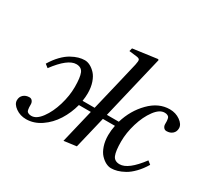

<svg xmlns="http://www.w3.org/2000/svg" viewBox="-146 -978 1329 1226"><g transform="rotate(30 518.0 -365.0)"><path d="M49.8 -64Q49.8 -89.4 66.9 -104.7Q84 -120.1 110.8 -120.1Q124 -120.1 132.1 -109.6Q140.1 -99.1 140.1 -85Q140.1 -69.8 140.4 -63Q140.6 -56.2 142.6 -46.6Q144.5 -37.1 148.4 -33.2Q152.3 -29.3 159.9 -26.1Q167.5 -22.9 179.2 -22.9Q216.3 -22.9 251.5 -70.6Q286.6 -118.2 307.4 -187.5Q328.1 -256.8 328.1 -321.8Q328.1 -391.1 315.4 -422.1Q302.7 -453.1 264.2 -453.1Q202.1 -453.1 117.2 -338.9L92.8 -357.9Q117.2 -398.9 146.2 -428.7Q175.3 -458.5 202.9 -473.6Q230.5 -488.8 253.9 -495.4Q277.3 -502 298.8 -502Q318.4 -502 338.6 -491.5Q358.9 -481 377.4 -461.2Q396 -441.4 408 -406.5Q419.9 -371.6 419.9 -328.1Q419.9 -301.8 415 -270H503.9L554.2 -480L591.8 -639.2Q598.1 -668.5 594.5 -677Q590.8 -685.5 571.8 -688L515.1 -694.8L521 -717.8L700.2 -742.2L705.1 -736.8L644 -480L594.2 -270H682.1Q710.9 -366.7 777.6 -434.3Q844.2 -502 925.8 -502Q969.2 -502 1002.7 -478.3Q1036.1 -454.6 1036.1 -425.8Q1036.1 -400.4 1019 -385.3Q1002 -370.1 975.1 -370.1Q961.9 -370.1 953.9 -380.4Q945.8 -390.6 945.8 -404.8Q945.8 -420.4 945.6 -426.8Q945.3 -433.1 943.4 -442.9Q941.4 -452.6 937.5 -456.5Q933.6 -460.4 926.3 -463.6Q918.9 -466.8 907.2 -466.8Q870.1 -466.8 835 -419.2Q799.8 -371.6 778.8 -302.2Q757.8 -232.9 757.8 -168Q757.8 -98.6 770.5 -67.9Q783.2 -37.1 821.8 -37.1Q884.3 -37.1 969.2 -150.9L993.2 -131.8Q968.8 -90.8 939.7 -61Q910.6 -31.2 883.1 -16.1Q855.5 -1 832 5.6Q808.6 12.2 787.1 12.2Q767.6 12.2 747.3 1.7Q727.1 -8.8 708.5 -28.8Q689.9 -48.8 678 -83.7Q666 -118.7 666 -162.1Q666 -196.8 673.8 -234.9H585L528.8 0L437 12.2L496.1 -234.9H408.2Q391.1 -169.4 356.2 -114Q321.3 -58.6 269.3 -23.2Q217.3 12.2 160.2 12.2Q116.7 12.2 83.3 -11.5Q49.8 -35.2 49.8 -64Z"/></g></svg>

Font: Linguistics Pro
Style: Italic
Weight: 400
Italic angle: -12°
Designer: Stefan Peev, Context Ltd
Foundry: Stefan Peev, Context Ltd
Version: Version 001.000